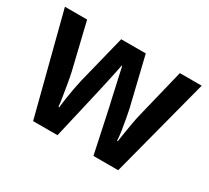

<svg xmlns="http://www.w3.org/2000/svg" viewBox="-112 -725 988 907"><g transform="rotate(30 382.0 -271.5)"><path d="M427 -239Q423 -255 417 -282Q411 -309 404.5 -339Q398 -369 392 -395Q386 -421 383 -436H380Q377 -420 371.5 -393.5Q366 -367 359.5 -337.5Q353 -308 347 -281.5Q341 -255 337 -238L282 0H149L9 -543H130L190 -294Q196 -267 201.5 -234Q207 -201 212 -170.5Q217 -140 219 -118H223Q225 -138 229.5 -167.5Q234 -197 239.5 -227Q245 -257 250 -278L316 -543H450L514 -278Q518 -259 523.5 -229.5Q529 -200 533.5 -170Q538 -140 539 -118H543Q545 -134 549.5 -162Q554 -190 559.5 -221.5Q565 -253 572 -281L636 -543H755L613 0H478Z"/></g></svg>

Font: Noto Sans Gurmukhi UI SemiCondensed SemiBold
Style: Regular
Weight: 600
Width: 4
Designer: Jelle Bosma - Monotype Design Team
Foundry: Monotype Imaging Inc.
Version: Version 2.004; ttfautohint (v1.8.4.7-5d5b)